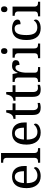

<svg xmlns="http://www.w3.org/2000/svg" viewBox="1439 -2239 810 3728"><g transform="rotate(-90 1844.0 -375.0)"><path d="M274.9 -492.2Q219.2 -492.2 189.2 -447Q159.2 -401.9 153.8 -314.9H383.8Q383.8 -354.5 377.9 -387.2Q372.1 -419.9 359.4 -443.4Q346.7 -466.8 325.9 -479.5Q305.2 -492.2 274.9 -492.2ZM287.1 9.8Q232.9 9.8 189.7 -8.5Q146.5 -26.9 116.7 -62Q86.9 -97.2 71 -148.2Q55.2 -199.2 55.2 -264.2Q55.2 -404.3 112.8 -475.1Q170.4 -545.9 276.9 -545.9Q325.2 -545.9 363.8 -530.8Q402.3 -515.6 429.2 -485.6Q456.1 -455.6 470.5 -410.9Q484.9 -366.2 484.9 -307.1V-261.2H151.9Q152.8 -206.5 162.8 -167.2Q172.9 -127.9 191.7 -102.5Q210.4 -77.1 237.8 -65.2Q265.1 -53.2 300.8 -53.2Q326.7 -53.2 348.9 -59.1Q371.1 -64.9 389.2 -74.7Q407.2 -84.5 421.1 -96.9Q435.1 -109.4 443.8 -123Q450.7 -120.1 456.8 -110.8Q462.9 -101.6 462.9 -88.9Q462.9 -73.7 452.1 -56.4Q441.4 -39.1 419.4 -24.4Q397.5 -9.8 364.5 0Q331.5 9.8 287.1 9.8Z M561 -42Q578.1 -42 593 -44.4Q607.9 -46.9 618.9 -54.4Q629.9 -62 636.5 -76.2Q643.1 -90.3 643.1 -113.8V-649.9Q643.1 -671.9 636.5 -685.3Q629.9 -698.7 618.7 -706.1Q607.4 -713.4 592.5 -715.6Q577.6 -717.8 561 -717.8H548.3V-759.8H737.3V-113.8Q737.3 -90.3 743.7 -76.2Q750 -62 761.2 -54.4Q772.5 -46.9 787.4 -44.4Q802.2 -42 819.3 -42H832V0H548.3V-42Z M1120.1 -492.2Q1064.5 -492.2 1034.4 -447Q1004.4 -401.9 999 -314.9H1229Q1229 -354.5 1223.1 -387.2Q1217.3 -419.9 1204.6 -443.4Q1191.9 -466.8 1171.1 -479.5Q1150.4 -492.2 1120.1 -492.2ZM1132.3 9.8Q1078.1 9.8 1034.9 -8.5Q991.7 -26.9 961.9 -62Q932.1 -97.2 916.3 -148.2Q900.4 -199.2 900.4 -264.2Q900.4 -404.3 958 -475.1Q1015.6 -545.9 1122.1 -545.9Q1170.4 -545.9 1209 -530.8Q1247.6 -515.6 1274.4 -485.6Q1301.3 -455.6 1315.7 -410.9Q1330.1 -366.2 1330.1 -307.1V-261.2H997.1Q998 -206.5 1008.1 -167.2Q1018.1 -127.9 1036.9 -102.5Q1055.7 -77.1 1083 -65.2Q1110.4 -53.2 1146 -53.2Q1171.9 -53.2 1194.1 -59.1Q1216.3 -64.9 1234.4 -74.7Q1252.4 -84.5 1266.4 -96.9Q1280.3 -109.4 1289.1 -123Q1295.9 -120.1 1302 -110.8Q1308.1 -101.6 1308.1 -88.9Q1308.1 -73.7 1297.4 -56.4Q1286.6 -39.1 1264.6 -24.4Q1242.7 -9.8 1209.7 0Q1176.8 9.8 1132.3 9.8Z M1645.5 -43Q1663.6 -43 1678.7 -44.9Q1693.8 -46.9 1709.5 -49.8V-5.9Q1703.1 -2.9 1692.9 0Q1682.6 2.9 1670.7 5.1Q1658.7 7.3 1645.5 8.5Q1632.3 9.8 1620.6 9.8Q1582.5 9.8 1555.2 1.7Q1527.8 -6.3 1510.3 -24.4Q1492.7 -42.5 1484.1 -72.3Q1475.6 -102.1 1475.6 -145V-479H1399.4V-519Q1417.5 -519 1439.2 -526.4Q1460.9 -533.7 1477.5 -550.8Q1494.6 -569.3 1505.1 -595Q1515.6 -620.6 1523.4 -659.2H1569.3V-536.1H1700.2V-479H1569.3V-142.1Q1569.3 -90.8 1590.1 -66.9Q1610.8 -43 1645.5 -43Z M1997.6 -43Q2015.6 -43 2030.8 -44.9Q2045.9 -46.9 2061.5 -49.8V-5.9Q2055.2 -2.9 2044.9 0Q2034.7 2.9 2022.7 5.1Q2010.7 7.3 1997.6 8.5Q1984.4 9.8 1972.7 9.8Q1934.6 9.8 1907.2 1.7Q1879.9 -6.3 1862.3 -24.4Q1844.7 -42.5 1836.2 -72.3Q1827.6 -102.1 1827.6 -145V-479H1751.5V-519Q1769.5 -519 1791.3 -526.4Q1813 -533.7 1829.6 -550.8Q1846.7 -569.3 1857.2 -595Q1867.7 -620.6 1875.5 -659.2H1921.4V-536.1H2052.2V-479H1921.4V-142.1Q1921.4 -90.8 1942.1 -66.9Q1962.9 -43 1997.6 -43Z M2406.2 0H2117.7V-42H2120.6Q2137.7 -42 2152.6 -44.4Q2167.5 -46.9 2178.5 -54.4Q2189.5 -62 2196 -76.2Q2202.6 -90.3 2202.6 -113.8V-425.8Q2202.6 -447.8 2196 -461.2Q2189.5 -474.6 2178.2 -481.9Q2167 -489.3 2152.1 -491.7Q2137.2 -494.1 2120.6 -494.1H2117.7V-536.1H2271.5L2290.5 -437H2295.4Q2305.2 -459.5 2315.4 -479.2Q2325.7 -499 2340.6 -513.9Q2355.5 -528.8 2377.4 -537.4Q2399.4 -545.9 2432.6 -545.9Q2487.3 -545.9 2513.9 -526.9Q2540.5 -507.8 2540.5 -473.1Q2540.5 -457.5 2535.4 -444.3Q2530.3 -431.2 2519 -421.6Q2507.8 -412.1 2490.2 -407Q2472.7 -401.9 2447.3 -401.9Q2447.3 -443.4 2435.5 -461.7Q2423.8 -480 2394.5 -480Q2376 -480 2361.3 -469.5Q2346.7 -459 2335.7 -441.7Q2324.7 -424.3 2317.1 -401.9Q2309.6 -379.4 2304.9 -355.7Q2300.3 -332 2298.3 -308.6Q2296.4 -285.2 2296.4 -266.1V-108.9Q2296.4 -86.9 2303 -73.5Q2309.6 -60.1 2320.8 -53.2Q2332 -46.4 2346.9 -44.2Q2361.8 -42 2378.4 -42H2406.2Z M2591.8 -42Q2608.4 -42 2623.3 -44.2Q2638.2 -46.4 2649.4 -53.2Q2660.6 -60.1 2667.2 -73.5Q2673.8 -86.9 2673.8 -108.9V-425.8Q2673.8 -447.8 2667.2 -461.2Q2660.6 -474.6 2649.4 -481.9Q2638.2 -489.3 2623.3 -491.7Q2608.4 -494.1 2591.8 -494.1H2588.9V-536.1H2767.6V-113.8Q2767.6 -90.3 2774.2 -76.2Q2780.8 -62 2791.7 -54.4Q2802.7 -46.9 2817.9 -44.4Q2833 -42 2849.6 -42H2862.8V0H2578.6V-42ZM2659.7 -698.2Q2659.7 -715.8 2664.1 -727.5Q2668.5 -739.3 2676.3 -746.6Q2684.1 -753.9 2694.3 -756.8Q2704.6 -759.8 2716.8 -759.8Q2728.5 -759.8 2738.8 -756.8Q2749 -753.9 2756.6 -746.6Q2764.2 -739.3 2768.8 -727.5Q2773.4 -715.8 2773.4 -698.2Q2773.4 -680.7 2768.8 -668.9Q2764.2 -657.2 2756.6 -649.9Q2749 -642.6 2738.8 -639.4Q2728.5 -636.2 2716.8 -636.2Q2704.6 -636.2 2694.3 -639.4Q2684.1 -642.6 2676.3 -649.9Q2668.5 -657.2 2664.1 -668.9Q2659.7 -680.7 2659.7 -698.2Z M3158.7 9.8Q3108.9 9.8 3066.9 -5.6Q3024.9 -21 2994.6 -54.2Q2964.4 -87.4 2947.5 -139.4Q2930.7 -191.4 2930.7 -265.1Q2930.7 -345.2 2947.5 -399.2Q2964.4 -453.1 2994.4 -485.8Q3024.4 -518.6 3065.2 -532.2Q3106 -545.9 3153.3 -545.9Q3184.6 -545.9 3215.6 -539.8Q3246.6 -533.7 3271.5 -521Q3296.4 -508.3 3312 -489Q3327.6 -469.7 3327.6 -443.8Q3327.6 -409.2 3305.2 -395Q3282.7 -380.9 3238.3 -380.9Q3238.3 -404.3 3234.4 -425.3Q3230.5 -446.3 3220.9 -462.2Q3211.4 -478 3195.1 -487.1Q3178.7 -496.1 3153.3 -496.1Q3124.5 -496.1 3101.3 -485.4Q3078.1 -474.6 3061.5 -448.2Q3044.9 -421.9 3036.1 -377.4Q3027.3 -333 3027.3 -266.1Q3027.3 -159.7 3062.7 -107.4Q3098.1 -55.2 3178.7 -55.2Q3225.1 -55.2 3259.8 -74.7Q3294.4 -94.2 3311.5 -125Q3318.8 -119.1 3323.7 -109.4Q3328.6 -99.6 3328.6 -85.9Q3328.6 -68.8 3317.9 -51.8Q3307.1 -34.7 3285.9 -21Q3264.6 -7.3 3232.9 1.2Q3201.2 9.8 3158.7 9.8Z M3403.8 -42Q3420.4 -42 3435.3 -44.2Q3450.2 -46.4 3461.4 -53.2Q3472.7 -60.1 3479.2 -73.5Q3485.8 -86.9 3485.8 -108.9V-425.8Q3485.8 -447.8 3479.2 -461.2Q3472.7 -474.6 3461.4 -481.9Q3450.2 -489.3 3435.3 -491.7Q3420.4 -494.1 3403.8 -494.1H3400.9V-536.1H3579.6V-113.8Q3579.6 -90.3 3586.2 -76.2Q3592.8 -62 3603.8 -54.4Q3614.7 -46.9 3629.9 -44.4Q3645 -42 3661.6 -42H3674.8V0H3390.6V-42ZM3471.7 -698.2Q3471.7 -715.8 3476.1 -727.5Q3480.5 -739.3 3488.3 -746.6Q3496.1 -753.9 3506.3 -756.8Q3516.6 -759.8 3528.8 -759.8Q3540.5 -759.8 3550.8 -756.8Q3561 -753.9 3568.6 -746.6Q3576.2 -739.3 3580.8 -727.5Q3585.4 -715.8 3585.4 -698.2Q3585.4 -680.7 3580.8 -668.9Q3576.2 -657.2 3568.6 -649.9Q3561 -642.6 3550.8 -639.4Q3540.5 -636.2 3528.8 -636.2Q3516.6 -636.2 3506.3 -639.4Q3496.1 -642.6 3488.3 -649.9Q3480.5 -657.2 3476.1 -668.9Q3471.7 -680.7 3471.7 -698.2Z"/></g></svg>

Font: Sahl Naskh
Style: Regular
Weight: 400
Designer: Pascal Zoghbi
Version: Version 1.001